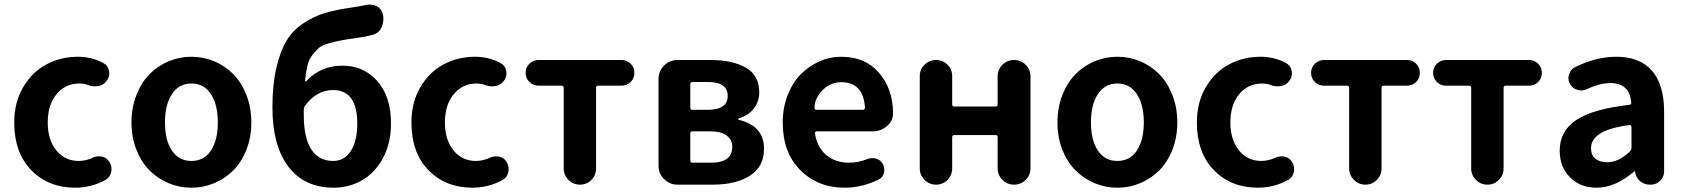

<svg xmlns="http://www.w3.org/2000/svg" viewBox="-20 -829 7562 862"><path d="M317.4 13.7Q197.3 13.7 120.6 -64.9Q43.9 -143.6 43.9 -279.3Q43.9 -369.1 84 -437.5Q124 -505.9 188.5 -540Q252.9 -574.2 330.1 -574.2Q391.6 -574.2 444.3 -545.9Q465.8 -534.2 469.7 -508.8Q470.7 -503.9 470.7 -500Q470.7 -480.5 458 -464.8Q444.3 -446.3 419.9 -442.4Q412.1 -441.4 405.3 -441.4Q388.7 -441.4 373 -448.2Q355.5 -454.1 336.9 -454.1Q273.4 -454.1 233.9 -406.2Q194.3 -358.4 194.3 -279.3Q194.3 -201.2 232.9 -153.8Q271.5 -106.4 333 -106.4Q363.3 -106.4 394.5 -120.1Q408.2 -127 422.9 -127Q429.7 -127 437.5 -126Q460 -121.1 470.7 -102.5Q480.5 -86.9 480.5 -70.3Q480.5 -63.5 479.5 -57.6Q474.6 -33.2 454.1 -21.5Q390.6 13.7 317.4 13.7Z M570.3 -279.3Q570.3 -346.7 592.8 -403.3Q615.2 -460 652.3 -497.1Q689.5 -534.2 737.8 -554.2Q786.1 -574.2 839.4 -574.2Q892.6 -574.2 940.9 -554.2Q989.3 -534.2 1026.4 -497.1Q1063.5 -460 1085.9 -403.3Q1108.4 -346.7 1108.4 -279.3Q1108.4 -211.9 1085.9 -155.8Q1063.5 -99.6 1026.4 -63Q989.3 -26.4 940.9 -6.3Q892.6 13.7 839.4 13.7Q786.1 13.7 737.8 -6.3Q689.5 -26.4 652.3 -63Q615.2 -99.6 592.8 -155.8Q570.3 -211.9 570.3 -279.3ZM958 -279.3Q958 -359.4 926.8 -406.7Q895.5 -454.1 839.4 -454.1Q783.2 -454.1 752 -406.7Q720.7 -359.4 720.7 -279.3Q720.7 -199.2 752 -152.8Q783.2 -106.4 839.4 -106.4Q895.5 -106.4 926.8 -152.8Q958 -199.2 958 -279.3Z M1348.6 -353.5Q1343.8 -346.7 1343.8 -335.9V-313.5Q1343.8 -210.9 1377.4 -158.7Q1411.1 -106.4 1475.6 -106.4Q1526.4 -106.4 1555.2 -151.4Q1584 -196.3 1584 -274.4Q1584 -424.8 1474.6 -424.8Q1402.3 -424.8 1348.6 -353.5ZM1623 -806.6Q1631.8 -808.6 1639.6 -808.6Q1656.2 -808.6 1671.9 -800.8Q1694.3 -788.1 1699.2 -763.7Q1701.2 -753.9 1701.2 -743.2Q1701.2 -724.6 1693.4 -707Q1681.6 -680.7 1654.3 -672.9Q1627 -665 1585.9 -659.2Q1536.1 -652.3 1512.7 -647.9Q1489.3 -643.6 1457.5 -634.8Q1425.8 -626 1412.6 -614.7Q1399.4 -603.5 1383.3 -583.5Q1367.2 -563.5 1360.4 -535.2Q1353.5 -506.8 1349.6 -466.8Q1348.6 -464.8 1351.1 -463.9Q1353.5 -462.9 1354.5 -463.9Q1418.9 -534.2 1517.6 -534.2Q1612.3 -534.2 1673.8 -465.3Q1735.4 -396.5 1735.4 -274.4Q1735.4 -188.5 1701.2 -122.6Q1667 -56.6 1608.4 -21.5Q1549.8 13.7 1477.5 13.7Q1346.7 13.7 1274.9 -80.6Q1203.1 -174.8 1203.1 -346.7Q1203.1 -449.2 1220.7 -524.4Q1238.3 -599.6 1266.6 -646.5Q1294.9 -693.4 1342.3 -724.6Q1389.6 -755.9 1438.5 -770.5Q1487.3 -785.2 1556.6 -794.9Q1597.7 -800.8 1623 -806.6Z M2100.6 13.7Q1980.5 13.7 1903.8 -64.9Q1827.1 -143.6 1827.1 -279.3Q1827.1 -369.1 1867.2 -437.5Q1907.2 -505.9 1971.7 -540Q2036.1 -574.2 2113.3 -574.2Q2174.8 -574.2 2227.5 -545.9Q2249 -534.2 2252.9 -508.8Q2253.9 -503.9 2253.9 -500Q2253.9 -480.5 2241.2 -464.8Q2227.5 -446.3 2203.1 -442.4Q2195.3 -441.4 2188.5 -441.4Q2171.9 -441.4 2156.2 -448.2Q2138.7 -454.1 2120.1 -454.1Q2056.6 -454.1 2017.1 -406.2Q1977.5 -358.4 1977.5 -279.3Q1977.5 -201.2 2016.1 -153.8Q2054.7 -106.4 2116.2 -106.4Q2146.5 -106.4 2177.7 -120.1Q2191.4 -127 2206.1 -127Q2212.9 -127 2220.7 -126Q2243.2 -121.1 2253.9 -102.5Q2263.7 -86.9 2263.7 -70.3Q2263.7 -63.5 2262.7 -57.6Q2257.8 -33.2 2237.3 -21.5Q2173.8 13.7 2100.6 13.7Z M2510.7 -73.2V-434.6Q2510.7 -444.3 2501 -444.3H2397.5Q2374 -444.3 2356.9 -460.9Q2339.8 -477.5 2339.8 -502Q2339.8 -526.4 2356.9 -543Q2374 -559.6 2397.5 -559.6H2770.5Q2794.9 -559.6 2811.5 -543Q2828.1 -526.4 2828.1 -502Q2828.1 -477.5 2811.5 -460.9Q2794.9 -444.3 2770.5 -444.3H2666Q2656.2 -444.3 2656.2 -434.6V-73.2Q2656.2 -43 2635.3 -21.5Q2614.3 0 2584 0Q2553.7 0 2532.2 -21.5Q2510.7 -43 2510.7 -73.2Z M3021.5 0Q2986.3 0 2961.4 -24.9Q2936.5 -49.8 2936.5 -85V-474.6Q2936.5 -509.8 2961.4 -534.7Q2986.3 -559.6 3021.5 -559.6H3168Q3269.5 -559.6 3329.1 -524.9Q3388.7 -490.2 3388.7 -414.1Q3388.7 -374 3365.2 -342.8Q3341.8 -311.5 3296.9 -297.9Q3293.9 -296.9 3293.9 -294.4Q3293.9 -292 3296.9 -291Q3410.2 -263.7 3410.2 -161.1Q3410.2 -80.1 3346.7 -40Q3283.2 0 3180.7 0ZM3079.1 -345.7Q3079.1 -335.9 3088.9 -335.9H3156.2Q3247.1 -335.9 3247.1 -398.4Q3247.1 -460.9 3158.2 -460.9H3088.9Q3079.1 -460.9 3079.1 -451.2ZM3079.1 -108.4Q3079.1 -98.6 3088.9 -98.6H3171.9Q3267.6 -98.6 3267.6 -169.9Q3267.6 -201.2 3242.7 -220.2Q3217.8 -239.3 3168 -239.3H3088.9Q3079.1 -239.3 3079.1 -229.5Z M3772.5 13.7Q3651.4 13.7 3572.8 -65.4Q3494.1 -144.5 3494.1 -279.3Q3494.1 -344.7 3516.1 -401.4Q3538.1 -458 3574.7 -495.1Q3611.3 -532.2 3658.2 -553.2Q3705.1 -574.2 3754.9 -574.2Q3863.3 -574.2 3923.8 -504.9Q3989.3 -431.6 3989.3 -320.3Q3989.3 -286.1 3962.9 -263.7Q3935.5 -239.3 3897.5 -239.3H3646.5Q3643.6 -239.3 3640.6 -236.3Q3637.7 -233.4 3638.7 -229.5Q3649.4 -166 3690.4 -132.3Q3731.4 -98.6 3792 -98.6Q3833 -98.6 3872.1 -114.3Q3883.8 -119.1 3895.5 -119.1Q3904.3 -119.1 3912.1 -117.2Q3933.6 -111.3 3943.4 -92.8Q3950.2 -80.1 3950.2 -66.4Q3950.2 -59.6 3948.2 -52.7Q3943.4 -31.2 3923.8 -22.5Q3849.6 13.7 3772.5 13.7ZM3636.7 -343.8Q3636.7 -340.8 3638.7 -338.9Q3640.6 -335.9 3644.5 -335.9H3853.5Q3857.4 -335.9 3860.4 -338.9Q3863.3 -341.8 3863.3 -345.7Q3863.3 -345.7 3863.3 -345.7Q3860.4 -400.4 3834 -430.2Q3807.6 -460 3756.8 -460Q3712.9 -460 3679.7 -430.7Q3636.7 -391.6 3636.7 -343.8Z M4109.4 -73.2V-487.3Q4109.4 -517.6 4130.9 -538.6Q4152.3 -559.6 4182.6 -559.6Q4212.9 -559.6 4233.9 -538.6Q4254.9 -517.6 4254.9 -487.3V-360.4Q4254.9 -350.6 4264.6 -350.6H4449.2Q4459 -350.6 4459 -360.4V-486.3Q4459 -516.6 4480.5 -538.1Q4502 -559.6 4532.7 -559.6Q4563.5 -559.6 4585 -538.1Q4606.4 -516.6 4606.4 -486.3V-73.2Q4606.4 -43 4585 -21.5Q4563.5 0 4532.7 0Q4502 0 4480.5 -21.5Q4459 -43 4459 -73.2V-212.9Q4459 -222.7 4449.2 -222.7H4264.6Q4254.9 -222.7 4254.9 -212.9V-73.2Q4254.9 -43 4233.9 -21.5Q4212.9 0 4182.6 0Q4152.3 0 4130.9 -21.5Q4109.4 -43 4109.4 -73.2Z M4727.5 -279.3Q4727.5 -346.7 4750 -403.3Q4772.5 -460 4809.6 -497.1Q4846.7 -534.2 4895 -554.2Q4943.4 -574.2 4996.6 -574.2Q5049.8 -574.2 5098.1 -554.2Q5146.5 -534.2 5183.6 -497.1Q5220.7 -460 5243.2 -403.3Q5265.6 -346.7 5265.6 -279.3Q5265.6 -211.9 5243.2 -155.8Q5220.7 -99.6 5183.6 -63Q5146.5 -26.4 5098.1 -6.3Q5049.8 13.7 4996.6 13.7Q4943.4 13.7 4895 -6.3Q4846.7 -26.4 4809.6 -63Q4772.5 -99.6 4750 -155.8Q4727.5 -211.9 4727.5 -279.3ZM5115.2 -279.3Q5115.2 -359.4 5084 -406.7Q5052.7 -454.1 4996.6 -454.1Q4940.4 -454.1 4909.2 -406.7Q4877.9 -359.4 4877.9 -279.3Q4877.9 -199.2 4909.2 -152.8Q4940.4 -106.4 4996.6 -106.4Q5052.7 -106.4 5084 -152.8Q5115.2 -199.2 5115.2 -279.3Z M5627 13.7Q5506.8 13.7 5430.2 -64.9Q5353.5 -143.6 5353.5 -279.3Q5353.5 -369.1 5393.6 -437.5Q5433.6 -505.9 5498 -540Q5562.5 -574.2 5639.6 -574.2Q5701.2 -574.2 5753.9 -545.9Q5775.4 -534.2 5779.3 -508.8Q5780.3 -503.9 5780.3 -500Q5780.3 -480.5 5767.6 -464.8Q5753.9 -446.3 5729.5 -442.4Q5721.7 -441.4 5714.8 -441.4Q5698.2 -441.4 5682.6 -448.2Q5665 -454.1 5646.5 -454.1Q5583 -454.1 5543.5 -406.2Q5503.9 -358.4 5503.9 -279.3Q5503.9 -201.2 5542.5 -153.8Q5581.1 -106.4 5642.6 -106.4Q5672.9 -106.4 5704.1 -120.1Q5717.8 -127 5732.4 -127Q5739.3 -127 5747.1 -126Q5769.5 -121.1 5780.3 -102.5Q5790 -86.9 5790 -70.3Q5790 -63.5 5789.1 -57.6Q5784.2 -33.2 5763.7 -21.5Q5700.2 13.7 5627 13.7Z M6037.1 -73.2V-434.6Q6037.1 -444.3 6027.3 -444.3H5923.8Q5900.4 -444.3 5883.3 -460.9Q5866.2 -477.5 5866.2 -502Q5866.2 -526.4 5883.3 -543Q5900.4 -559.6 5923.8 -559.6H6296.9Q6321.3 -559.6 6337.9 -543Q6354.5 -526.4 6354.5 -502Q6354.5 -477.5 6337.9 -460.9Q6321.3 -444.3 6296.9 -444.3H6192.4Q6182.6 -444.3 6182.6 -434.6V-73.2Q6182.6 -43 6161.6 -21.5Q6140.6 0 6110.4 0Q6080.1 0 6058.6 -21.5Q6037.1 -43 6037.1 -73.2Z M6585 -73.2V-434.6Q6585 -444.3 6575.2 -444.3H6471.7Q6448.2 -444.3 6431.2 -460.9Q6414.1 -477.5 6414.1 -502Q6414.1 -526.4 6431.2 -543Q6448.2 -559.6 6471.7 -559.6H6844.7Q6869.1 -559.6 6885.7 -543Q6902.3 -526.4 6902.3 -502Q6902.3 -477.5 6885.7 -460.9Q6869.1 -444.3 6844.7 -444.3H6740.2Q6730.5 -444.3 6730.5 -434.6V-73.2Q6730.5 -43 6709.5 -21.5Q6688.5 0 6658.2 0Q6627.9 0 6606.4 -21.5Q6585 -43 6585 -73.2Z M7148.4 13.7Q7074.2 13.7 7028.3 -33.2Q6982.4 -80.1 6982.4 -152.3Q6982.4 -241.2 7057.1 -290.5Q7131.8 -339.8 7294.9 -358.4Q7304.7 -359.4 7303.7 -369.1Q7295.9 -456.1 7210 -456.1Q7162.1 -456.1 7104.5 -428.7Q7091.8 -422.9 7079.1 -422.9Q7070.3 -422.9 7061.5 -425.8Q7040 -431.6 7029.3 -451.2Q7021.5 -464.8 7021.5 -478.5Q7021.5 -486.3 7024.4 -494.1Q7030.3 -516.6 7050.8 -527.3Q7145.5 -574.2 7236.3 -574.2Q7342.8 -574.2 7397 -511.2Q7451.2 -448.2 7451.2 -327.1V-59.6Q7451.2 -35.2 7433.6 -17.6Q7416 0 7391.6 0H7386.7Q7362.3 0 7344.2 -15.1Q7326.2 -30.3 7321.3 -53.7V-58.6Q7320.3 -59.6 7318.8 -59.6Q7317.4 -59.6 7316.4 -58.6Q7230.5 13.7 7148.4 13.7ZM7196.3 -100.6Q7247.1 -100.6 7297.9 -149.4Q7304.7 -156.2 7304.7 -166V-258.8Q7304.7 -262.7 7301.8 -265.6Q7299.8 -267.6 7295.9 -267.6Q7295.9 -267.6 7294.9 -267.6Q7202.1 -254.9 7162.6 -228.5Q7123 -202.1 7123 -164.1Q7123 -131.8 7143.1 -116.2Q7163.1 -100.6 7196.3 -100.6Z"/></svg>

Font: Gen Jyuu GothicX Bold
Style: Bold
Weight: 700
Designer: Ryoko NISHIZUKA (kana &amp; ideographs); Paul D. Hunt (Latin, Greek &amp; Cyrillic); Wenlong ZHANG (bopomofo); Sandoll C
Version: Version 1.058.20140828